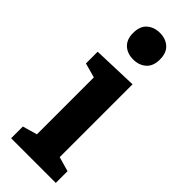

<svg xmlns="http://www.w3.org/2000/svg" viewBox="-257 -806 833 833"><g transform="rotate(45 159.0 -390.0)"><path d="M236 -82 226 -94 303 -72V0H29V-72L106 -94L96 -82V-447L105 -438L29 -459V-531L236 -538ZM162 -616Q125 -616 102.5 -637Q80 -658 80 -697Q80 -739 103.5 -759.5Q127 -780 163 -780Q198 -780 221 -759.5Q244 -739 244 -698Q244 -657 220.5 -636.5Q197 -616 162 -616Z"/></g></svg>

Font: Bitter Thin
Style: Bold
Weight: 700
Version: Version 3.021